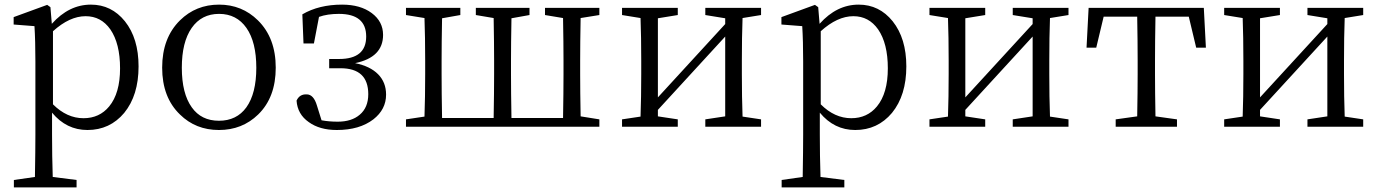

<svg xmlns="http://www.w3.org/2000/svg" viewBox="-20 -548 5962 830"><path d="M40 262V230L131 217Q133 97 133 34V-282Q133 -372 129 -435L39 -442V-474L184 -527L198 -517L204 -445Q278 -528 373 -528Q462 -528 520 -456Q579 -382 579 -261Q579 -136 517 -60Q455 14 358 14Q267 14 205 -61V32Q205 126 208 217L311 230V262ZM341 -37Q410 -37 452 -88Q499 -145 499 -252.5Q499 -360 457 -421Q417 -478 350 -478Q281 -478 209 -413V-97Q269 -37 341 -37Z M758 -53Q681 -127 681 -255.5Q681 -384 758 -460Q827 -528 927 -528Q1026 -528 1095 -460Q1172 -384 1172 -255.5Q1172 -127 1096 -53Q1027 14 926.5 14Q826 14 758 -53ZM809 -84Q850 -26 926.5 -26Q1003 -26 1045 -84Q1088 -144 1088 -255Q1088 -366 1045.5 -427Q1003 -488 927 -488Q851 -488 808.5 -427Q766 -366 766 -255Q766 -144 809 -84Z M1436 14Q1362 14 1315 -20Q1266 -54 1262 -113Q1275 -142 1307 -140Q1336 -139 1350 -92L1370 -28Q1402 -22 1440 -22Q1500 -22 1535 -52Q1572 -83 1572 -141Q1572 -253 1452 -253H1403V-293H1446Q1563 -293 1563 -390Q1563 -488 1445 -488Q1395 -488 1359 -475L1337 -360H1292L1287 -486Q1359 -528 1459 -528Q1538 -528 1587 -491.5Q1636 -455 1636 -397Q1636 -300 1515 -275Q1580 -262 1614.5 -227Q1649 -192 1649 -139Q1649 -75 1594 -32Q1534 14 1436 14Z M1735 0V-32L1815 -44Q1818 -128 1818 -228V-286Q1818 -388 1815 -470L1735 -483V-514H1970V-483L1891 -469Q1889 -359 1889 -286V-228Q1889 -150 1891 -38H2114Q2116 -150 2116 -228V-286Q2116 -360 2114 -470L2037 -483V-514H2269V-483L2191 -469Q2189 -359 2189 -286V-228Q2189 -150 2191 -38H2414Q2416 -150 2416 -228V-286Q2416 -360 2414 -470L2336 -483V-514H2571V-483L2490 -470Q2488 -360 2488 -286V-228Q2488 -155 2490 -45L2571 -32V0Z M2669 0V-32L2749 -44Q2752 -128 2752 -228V-286Q2752 -388 2749 -470L2669 -483V-514H2910V-483L2824 -469V-127L3115 -444V-469L3029 -483V-514H3270V-483L3190 -470Q3187 -388 3187 -286V-228Q3187 -128 3190 -44L3270 -32V0H3029V-32L3115 -45V-390L2824 -73V-45L2910 -32V0Z M3359 262V230L3450 217Q3452 97 3452 34V-282Q3452 -372 3448 -435L3358 -442V-474L3503 -527L3517 -517L3523 -445Q3597 -528 3692 -528Q3781 -528 3839 -456Q3898 -382 3898 -261Q3898 -136 3836 -60Q3774 14 3677 14Q3586 14 3524 -61V32Q3524 126 3527 217L3630 230V262ZM3660 -37Q3729 -37 3771 -88Q3818 -145 3818 -252.5Q3818 -360 3776 -421Q3736 -478 3669 -478Q3600 -478 3528 -413V-97Q3588 -37 3660 -37Z M3998 0V-32L4078 -44Q4081 -128 4081 -228V-286Q4081 -388 4078 -470L3998 -483V-514H4239V-483L4153 -469V-127L4444 -444V-469L4358 -483V-514H4599V-483L4519 -470Q4516 -388 4516 -286V-228Q4516 -128 4519 -44L4599 -32V0H4358V-32L4444 -45V-390L4153 -73V-45L4239 -32V0Z M4803 0V-32L4896 -45Q4898 -155 4898 -228V-286Q4898 -366 4896 -476H4751L4719 -342H4677L4686 -514H5184L5193 -342H5151L5119 -476H4975Q4973 -366 4973 -286V-228Q4973 -155 4975 -45L5068 -32V0Z M5272 0V-32L5352 -44Q5355 -128 5355 -228V-286Q5355 -388 5352 -470L5272 -483V-514H5513V-483L5427 -469V-127L5718 -444V-469L5632 -483V-514H5873V-483L5793 -470Q5790 -388 5790 -286V-228Q5790 -128 5793 -44L5873 -32V0H5632V-32L5718 -45V-390L5427 -73V-45L5513 -32V0Z"/></svg>

Font: Cactus Classical Serif
Style: Regular
Weight: 400
Designer: Henry Chan (via Glyphwiki)、田海東、宇文滿月
Foundry: Moonlit Owen
Version: Version 1.000